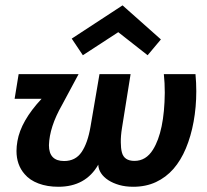

<svg xmlns="http://www.w3.org/2000/svg" viewBox="-20 -687 772 716"><path d="M477 9.5Q448 9.5 424.5 2.8Q401 -4 383.8 -15.2Q366.5 -26.5 356.8 -41.2Q347 -56 346.5 -73Q299.5 9.5 197.5 9.5Q156 9.5 123.5 -2.8Q91 -15 72 -37.5Q41.5 -72 41.5 -124Q41.5 -141.5 45 -161Q58 -236 135 -318.5H34.5L49.5 -410.5H273L211 -295Q164.5 -213.5 162.5 -145.5Q162.5 -86.5 219 -86.5Q261.5 -86.5 284.2 -119.8Q307 -153 317.5 -214.5L351 -410.5H467L435 -210.5Q430 -179.5 430.5 -156Q430.5 -134.5 434.5 -119Q442.5 -87 481.5 -87Q524.5 -87 550.5 -129Q593 -197 594.5 -341Q594.5 -378 591 -410.5H709Q712 -378.5 712 -346.5Q712 -288 702 -233.2Q692 -178.5 673.2 -133.8Q654.5 -89 626.8 -57.2Q599 -25.5 561.5 -8Q524 9.5 477 9.5ZM530.5 -481 421 -567 289 -481 247.5 -543 437 -667 580 -540Z"/></svg>

Font: Lucymar Sans SemiBold
Style: Italic
Weight: 600
Italic angle: -10°
Foundry: The League of Moveable Type (original font) / Main changes by Cristiano Sobral with portions from Mirco Monsees
Version: Version 2.00;August 30, 2020;FontCreator 13.0.0.2681 64-bit